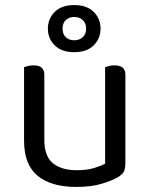

<svg xmlns="http://www.w3.org/2000/svg" viewBox="-20 -725 590 758"><path d="M75 -460Q80 -462 90.5 -464.5Q101 -467 113 -467Q155 -467 155 -430V-173Q155 -108 189 -80.5Q223 -53 283 -53Q323 -53 351 -61.5Q379 -70 395 -79V-460Q400 -462 410.5 -464.5Q421 -467 432 -467Q475 -467 475 -430V-82Q475 -61 469.5 -48.5Q464 -36 443 -24Q420 -11 379.5 1Q339 13 282 13Q182 13 128.5 -31Q75 -75 75 -169ZM169 -612Q169 -651 196 -678Q223 -705 273 -705Q323 -705 350 -678Q377 -651 377 -612Q377 -573 350 -546Q323 -519 273 -519Q223 -519 196 -546Q169 -573 169 -612ZM227 -612Q227 -590 240 -578Q253 -566 273 -566Q293 -566 306.5 -578Q320 -590 320 -612Q320 -634 306.5 -646Q293 -658 273 -658Q253 -658 240 -646Q227 -634 227 -612Z"/></svg>

Font: Baloo Da 2
Style: Regular
Weight: 400
Designer: Noopur Datye, Sulekha Rajkumar and Ek Type
Foundry: Ek Type
Version: Version 1.640;hotconv 1.0.111;makeotfexe 2.5.65597; ttfautoh